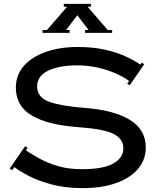

<svg xmlns="http://www.w3.org/2000/svg" viewBox="-20 -963 804 993"><path d="M340 -808V-793H200V-808H223L327 -928H310V-943H450V-928H433L537 -808H560V-793H420V-808H438L380 -884L322 -808ZM110 -207 123 -199 114 -185Q146 -164 187 -141.5Q228 -119 281.5 -103.5Q335 -88 405 -88Q514 -88 566 -117.5Q618 -147 618 -196Q618 -245 567 -270.5Q516 -296 389 -305Q229 -316 145.5 -365Q62 -414 62 -509Q62 -576 104 -623Q146 -670 218.5 -695Q291 -720 380 -720Q459 -720 520.5 -706.5Q582 -693 628 -672Q674 -651 706 -629L713 -639L726 -631L651 -522L638 -530L648 -544Q623 -563 581 -582Q539 -601 487 -613Q435 -625 380 -625Q286 -625 229 -597.5Q172 -570 172 -516Q172 -459 235 -436.5Q298 -414 418 -405Q571 -393 652.5 -342.5Q734 -292 734 -200Q734 -136 692.5 -88Q651 -40 575.5 -14.5Q500 11 400 10Q315 9 247.5 -9Q180 -27 131 -52Q82 -77 54 -99L43 -83L30 -91Z"/></svg>

Font: Copperplate CC
Style: Regular
Weight: 400
Designer: indestructible type*
Foundry: Cowboy Collective
Version: Version 1.000